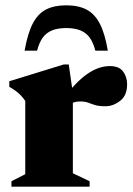

<svg xmlns="http://www.w3.org/2000/svg" viewBox="-20 -702 502 722"><path d="M393 -453.5Q428 -453.5 443 -433Q458 -412.5 458 -385Q458 -343 431.8 -322.8Q405.5 -302.5 377 -302.5Q351.5 -302.5 337 -307Q322.5 -311.5 311 -316Q299.5 -320.5 282 -320.5Q270.5 -320.5 260.8 -318Q251 -315.5 242 -310.2Q233 -305 223 -295.5L212 -325.5Q239 -359.5 262.5 -384Q286 -408.5 308 -423.8Q330 -439 351 -446.2Q372 -453.5 393 -453.5ZM254 -352.5V-50.5L317 -20.5V0H23V-20.5L75 -47V-322.5Q66 -335.5 57 -344.5Q48 -353.5 37.8 -361Q27.5 -368.5 15 -375.5V-396.5L219.5 -459.5H238.5ZM229 -596.5Q197 -596.5 175.2 -587.5Q153.5 -578.5 140.2 -559.8Q127 -541 119.5 -511.5H72.5Q84 -576.5 103.2 -613.5Q122.5 -650.5 153 -666.2Q183.5 -682 229 -682Q274.5 -682 305 -666.2Q335.5 -650.5 355 -613.5Q374.5 -576.5 385.5 -511.5H338.5Q331 -541 317.8 -559.8Q304.5 -578.5 282.8 -587.5Q261 -596.5 229 -596.5Z"/></svg>

Font: Newsreader 24pt ExtraBold
Style: Regular
Weight: 800
Designer: Hugues Gentile
Foundry: Production Type
Version: Version 1.003